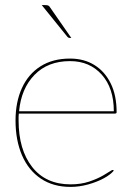

<svg xmlns="http://www.w3.org/2000/svg" viewBox="-20 -728 519 754"><path d="M257 6Q189 6 140.5 -26.5Q92 -59 66.5 -118Q41 -177 41 -255Q41 -327 66 -382Q91 -437 139 -467.5Q187 -498 255 -498Q310 -498 351 -472.5Q392 -447 415 -400Q438 -353 438 -287Q438 -285 436.5 -283.5Q435 -282 432 -282H54Q53 -275 53 -270Q53 -265 53 -255Q53 -140 106.5 -72Q160 -4 257 -4Q298 -4 330.5 -15Q363 -26 386 -39.5Q409 -53 418 -59Q423 -62 426 -59L427 -58Q414 -42 387 -27.5Q360 -13 325.5 -3.5Q291 6 257 6ZM55 -291H427Q427 -382 379.5 -435Q332 -488 255 -488Q168 -488 115.5 -434Q63 -380 55 -291ZM144 -708H157Q166 -708 170 -706Q174 -704 178 -697L260 -579H253Q251 -579 249 -580Q247 -581 245 -583Z"/></svg>

Font: Aleo Thin
Style: Regular
Weight: 250
Designer: Alessio Laiso
Foundry: Alessio Laiso
Version: Version 2.001;gftools[0.9.29]